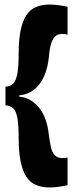

<svg xmlns="http://www.w3.org/2000/svg" viewBox="-20 -717 321 844"><path d="M4 -254V-336Q25 -337 37.5 -349Q50 -361 56 -392Q62 -423 62 -479Q62 -541 70.5 -582.5Q79 -624 95.5 -649.5Q112 -675 138 -686Q164 -697 198 -697Q215 -697 235 -694.5Q255 -692 277 -687V-565Q246 -572 229.5 -562Q213 -552 205.5 -528Q198 -504 195 -468Q191 -427 179.5 -396Q168 -365 151 -344Q134 -323 112 -311.5Q90 -300 65 -298V-292Q90 -290 111.5 -278Q133 -266 150.5 -245Q168 -224 179.5 -193Q191 -162 195 -122Q199 -88 205.5 -63.5Q212 -39 228.5 -28.5Q245 -18 277 -24V97Q255 102 234.5 104.5Q214 107 198 107Q164 107 138 96Q112 85 95.5 59.5Q79 34 70.5 -8Q62 -50 62 -111Q62 -170 56 -200.5Q50 -231 37 -242Q24 -253 4 -254Z"/></svg>

Font: Bricolage Grotesque 96pt ExtraBold Condensed
Style: Regular
Weight: 800
Width: 3
Version: Version 1.001;gftools[0.9.33.dev8+g029e19f]